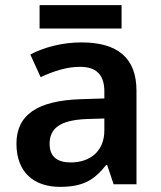

<svg xmlns="http://www.w3.org/2000/svg" viewBox="-20 -717 628 747"><path d="M453 -697H134V-606H453ZM297 -552C222 -552 151 -533 98 -505L138 -417C187 -439 237 -457 291 -457C351 -457 386 -430 386 -361V-334L292 -331C125 -325 44 -270 44 -158C44 -43 116 10 213 10C303 10 346 -16 393 -75H397L422 0H511V-364C511 -492 437 -552 297 -552ZM320 -254 386 -256V-210C386 -127 329 -85 255 -85C206 -85 173 -105 173 -157C173 -215 209 -250 320 -254Z"/></svg>

Font: Noto Sans Ol Chiki SemiBold
Style: Regular
Weight: 600
Designer: Monotype Design Team, Lewis McGuffie
Foundry: Monotype Imaging Inc.
Version: Version 2.003